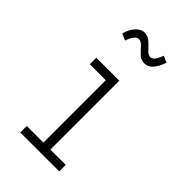

<svg xmlns="http://www.w3.org/2000/svg" viewBox="-208 -745 816 816"><g transform="rotate(45 200.0 -337.0)"><path d="M82 0V-39H182V-414H86V-453H224V-39H316V0ZM283 -662 312 -649Q288 -580 248 -580Q227 -580 212 -594Q197 -608 184.5 -622.5Q172 -637 158 -637Q146 -637 136.5 -624Q127 -611 121 -591L91 -604Q99 -635 117 -654.5Q135 -674 155 -674Q176 -674 191.5 -660Q207 -646 220 -631.5Q233 -617 246 -617Q258 -617 266.5 -629Q275 -641 283 -662Z"/></g></svg>

Font: Inconsolata Condensed Light
Style: Regular
Weight: 300
Width: 3
Monospace: yes
Designer: Raph Levien, Cyreal, Brenton Simpson
Foundry: Raph Levien, Cyreal, Google
Version: Version 3.001; ttfautohint (v1.8.2.53-6de2)